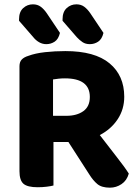

<svg xmlns="http://www.w3.org/2000/svg" viewBox="-20 -858 645 887"><path d="M554 -411Q554 -353 523.5 -307Q493 -261 441 -234Q482 -180 519.5 -132.5Q557 -85 575 -56Q566 -24 541.5 -7.5Q517 9 488 9Q450 9 430 -7.5Q410 -24 392 -53L296 -202H227V-1Q216 2 196 4.5Q176 7 154 7Q107 7 88.5 -9Q70 -25 70 -67V-552Q70 -572 80.5 -583Q91 -594 111 -600Q143 -612 188 -617Q233 -622 282 -622Q418 -622 486 -565.5Q554 -509 554 -411ZM287 -323Q335 -323 365 -344.5Q395 -366 395 -410Q395 -496 280 -496Q264 -496 251 -494.5Q238 -493 225 -491V-323ZM68 -762V-769Q68 -803 87 -820.5Q106 -838 132 -838Q153 -838 168 -827Q183 -816 196 -797L257 -706Q250 -677 232.5 -665.5Q215 -654 194 -654Q176 -654 160.5 -663Q145 -672 134 -686ZM269 -762V-769Q269 -803 288 -820.5Q307 -838 333 -838Q354 -838 369 -827Q384 -816 397 -797L458 -706Q451 -677 433.5 -665.5Q416 -654 395 -654Q375 -654 361 -663.5Q347 -673 335 -686Z"/></svg>

Font: Baloo Da 2
Style: Bold
Weight: 700
Designer: Noopur Datye, Sulekha Rajkumar and Ek Type
Foundry: Ek Type
Version: Version 1.640;hotconv 1.0.111;makeotfexe 2.5.65597; ttfautoh